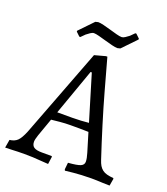

<svg xmlns="http://www.w3.org/2000/svg" viewBox="-167 -925 907 1040"><g transform="rotate(20 286.5 -405.0)"><path d="M493 -113Q499 -94 506.5 -81.5Q514 -69 525 -60.5Q536 -52 551.5 -48Q567 -44 589 -42L591 -38L584 3Q563 3 544 2Q527 1 509 0.5Q491 0 478 0Q449 0 422.5 1.5Q396 3 375 5Q350 8 329 10L326 3L330 -36Q382 -40 400.5 -48Q419 -56 419 -74Q419 -93 410 -122L377 -231Q368 -231 354.5 -231.5Q341 -232 326.5 -232Q312 -232 297.5 -232Q283 -232 273 -232Q244 -232 212.5 -229Q181 -226 164 -224L127 -120Q118 -93 118 -81Q118 -59 132 -49.5Q146 -40 178 -40H235L237 -36L231 7Q209 6 186 4Q166 2 141.5 1Q117 0 92 0Q74 0 54.5 0.5Q35 1 19 2Q0 3 -18 3L-10 -44Q18 -47 34.5 -63Q51 -79 68 -121L263 -632L326 -649H334Q359 -558 385 -465Q396 -425 409 -381Q422 -337 436 -291.5Q450 -246 464.5 -200.5Q479 -155 493 -113ZM182 -273H270Q290 -273 318 -274.5Q346 -276 363 -278L284 -540H277ZM154 -699 132 -720V-725L208 -804L224 -808Q236 -808 256.5 -803Q277 -798 299 -791.5Q321 -785 340 -780Q359 -775 370 -775Q378 -775 389 -782Q400 -789 410 -797Q421 -807 433 -820H439L461 -799V-794L385 -715L369 -711Q357 -711 336.5 -716Q316 -721 294 -727.5Q272 -734 252.5 -739Q233 -744 223 -744Q214 -744 203 -736.5Q192 -729 182 -721Q171 -711 160 -699Z"/></g></svg>

Font: Alegreya
Style: Regular
Weight: 400
Designer: Juan Pablo del Peral
Foundry: Juan Pablo del Peral
Version: Version 1.003